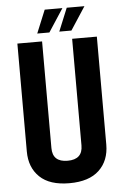

<svg xmlns="http://www.w3.org/2000/svg" viewBox="-58 -878 599 929"><g transform="rotate(-5 242.0 -413.5)"><path d="M195 -837H281L208 -725H149ZM302 -837H388L315 -725H256ZM315 -685H435V-161Q435 -83 386 -36.5Q337 10 241.5 10Q146 10 97.5 -36.5Q49 -83 49 -161V-685H169V-167Q169 -99 242 -99Q315 -99 315 -167Z"/></g></svg>

Font: Khand SemiBold
Style: Regular
Weight: 600
Designer: Devanagari: Sanchit Sawaria, Jyotish Sonowal; Latin: Satya Rajpurohit
Foundry: Indian Type Foundry
Version: Version 1.101;PS 1.0;hotconv 1.0.78;makeotf.lib2.5.61930; tt